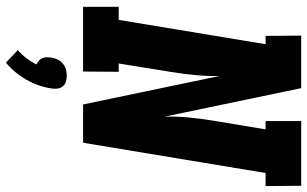

<svg xmlns="http://www.w3.org/2000/svg" viewBox="-214 -561 1035 647"><g transform="rotate(90 303.5 -237.5)"><path d="M3 0V-120H47L129 -615H101L100 -735H277L373 -275Q372 -316 376 -357.5Q380 -399 387 -441L416 -615H388V-735H606L607 -615H563L461 0H332L236 -460Q237 -419 233 -377.5Q229 -336 222 -294L194 -120H222L221 0ZM191 260 149 220Q164 207 176.5 190.5Q189 174 197 157Q190 154 184.5 149Q179 144 176 137.5Q173 131 173 123Q173 115 174 107Q176 96 180.5 86Q185 76 194 68.5Q203 61 213.5 58Q224 55 235 55Q246 55 255.5 58Q265 61 271 68.5Q277 76 278.5 86Q280 96 278 107Q275 128 267.5 149.5Q260 171 249 190.5Q238 210 223 228Q208 246 191 260Z"/></g></svg>

Font: Iosevka Etoile Heavy
Style: Italic
Weight: 900
Italic angle: -9°
Designer: Belleve Invis
Foundry: Belleve Invis
Version: Version 22.1.2; ttfautohint (v1.8.4)